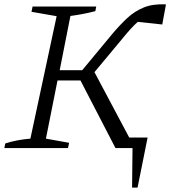

<svg xmlns="http://www.w3.org/2000/svg" viewBox="-27 -677 779 878"><path d="M-7 0 -3 -21Q50 -38 112 -43L232 -603L117 -623L122 -647H413L409 -626Q382 -619 353.5 -613.5Q325 -608 295 -604L246 -356H349L485 -520Q521 -563 555 -594.5Q589 -626 631 -643Q673 -660 732 -657L715 -565L603 -577Q586 -562 568 -542Q550 -522 529 -496L405 -347L564 -48H648L602 181H577L579 0H501L341 -309H236L183 -43L289 -24L284 0Z"/></svg>

Font: Piazzolla SC Light
Style: Italic
Weight: 300
Italic angle: -11.3°
Designer: Juan Pablo del Peral
Foundry: Huerta Tipografica
Version: Version 1.330